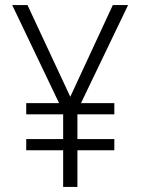

<svg xmlns="http://www.w3.org/2000/svg" viewBox="-20 -734 553 754"><path d="M256 -354 423 -714H483L298 -329H429V-285H284V-188H429V-144H284V0H228V-144H83V-188H228V-285H83V-329H212L28 -714H88Z"/></svg>

Font: Noto Sans Sinhala SemiCondensed Light
Style: Regular
Weight: 300
Width: 4
Designer: Jelle Bosma - Monotype Design Team
Foundry: Monotype Imaging Inc.
Version: Version 2.006; ttfautohint (v1.8.4.7-5d5b)